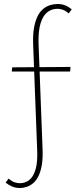

<svg xmlns="http://www.w3.org/2000/svg" viewBox="-20 -731 387 961"><path d="M79 210Q58 210 40.5 202.5Q23 195 8 183L23 163Q38 176 52 181Q66 186 79 186Q106 186 126.5 170Q147 154 158 117Q169 80 166 18L146 -506Q144 -555 150 -590Q156 -625 167.5 -648.5Q179 -672 195 -685.5Q211 -699 230 -705Q249 -711 268 -711Q289 -711 306.5 -704Q324 -697 339 -684L324 -664Q309 -677 295 -682Q281 -687 268 -687Q239 -687 217 -670Q195 -653 183 -614Q171 -575 173 -511L193 13Q195 60 189.5 93.5Q184 127 173 149.5Q162 172 147 185Q132 198 114.5 204Q97 210 79 210ZM331 -373H39L41 -394L333 -396Z"/></svg>

Font: Ysabeau Office Thin
Style: Regular
Weight: 250
Designer: Christian Thalmann (Catharsis Fonts)
Version: Version 2.001;gftools[0.9.30]; featfreeze: tnum,lnum,ss02